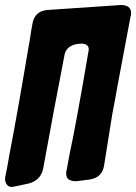

<svg xmlns="http://www.w3.org/2000/svg" viewBox="-55 -755 543 766"><path d="M-7 -9Q-31 -9 -35 -39L-34 -50Q-27 -81 -22 -112L-18 -135Q14 -300 58 -563Q63 -588 66.5 -613Q70 -638 75 -663Q84 -709 131 -715L427 -735Q468 -735 468 -703L467 -692L466 -690L413 -408Q403 -350 393 -300L360 -93Q352 -47 304 -39L249 -32Q232 -32 220.5 -38Q209 -44 209 -64Q209 -71 211 -77L223 -142Q247 -251 298 -550Q299 -553 299 -558Q299 -578 274 -581Q214 -581 203 -539Q159 -313 117 -81Q107 -36 60 -23Q-4 -9 -7 -9Z"/></svg>

Font: Bangerz
Style: Bold
Weight: 700
Designer: vernon adams
Foundry: Vernon Adams
Version: Version 2.10;February 7, 2025;FontCreator 13.0.0.2683 64-bit